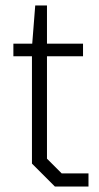

<svg xmlns="http://www.w3.org/2000/svg" viewBox="-20 -683 364 703"><path d="M181 0 97 -84V-477H29V-523H98L109 -663H152V-523H284V-477H152V-102L206 -48H304V0Z"/></svg>

Font: Tomorrow Light
Style: Regular
Weight: 300
Designer: Tony de Marco, Monica Rizzolli
Foundry: Just in Type
Version: Version 2.002